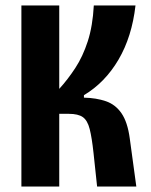

<svg xmlns="http://www.w3.org/2000/svg" viewBox="-20 -680 551 700"><path d="M58 0V-660H196V-356Q227 -390 254.5 -432Q282 -474 300 -529.5Q318 -585 322 -660H474Q461 -546 412 -462.5Q363 -379 286 -333V-324Q331 -323 366 -311Q401 -299 423 -267Q445 -235 453 -176L477 0H334L321 -122Q315 -178 307 -209.5Q299 -241 282 -253Q265 -265 231 -265H196V0Z"/></svg>

Font: Bricolage Grotesque 12pt Condensed Bricolage Grotesque 10pt Condensed Regular
Style: Bold
Weight: 700
Width: 3
Designer: Mathieu Triay
Foundry: Atelier Triay
Version: Version 1.001; ttfautohint (v1.8.4.7-5d5b);gftools[0.9.33.de